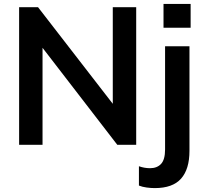

<svg xmlns="http://www.w3.org/2000/svg" viewBox="-20 -742 1056 984"><path d="M78 0V-705H175L558 -210V-705H678V0H581L198 -497V0ZM818 -600V-722H957V-600ZM773 222Q754 222 731.5 219Q709 216 692 209V110Q720 120 749 120Q785 120 805.5 98Q826 76 826 24V-505H951V31Q951 125 908 173.5Q865 222 773 222Z"/></svg>

Font: MulishBold
Style: Bold
Weight: 700
Designer: Vernon Adams
Foundry: Vernon Adams
Version: Version 3.602; ttfautohint (v1.8.3)